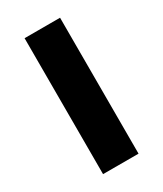

<svg xmlns="http://www.w3.org/2000/svg" viewBox="-134 -545 509 600"><g transform="rotate(-30 121.0 -245.0)"><path d="M57 0V-490.5H185V0Z"/></g></svg>

Font: Anek Tamil Medium SemiBold
Style: Regular
Weight: 600
Version: Version 1.003